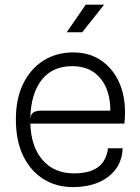

<svg xmlns="http://www.w3.org/2000/svg" viewBox="-20 -776 588 804"><path d="M285.5 7.5Q217.5 7.5 163.5 -25.2Q109.5 -58 78 -121.5Q46.5 -185 46.5 -276.5Q46.5 -363.5 77.5 -426.2Q108.5 -489 162.8 -522.8Q217 -556.5 286 -556.5Q353.5 -556.5 402.2 -523.8Q451 -491 477.5 -434Q504 -377 503.5 -303Q503.5 -288.5 502.5 -276.5Q501.5 -264.5 501 -258.5H107Q110 -161.5 158.5 -105.8Q207 -50 290 -50Q353.5 -50 389 -75Q424.5 -100 432.5 -155H493.5Q491.5 -103 463.8 -66.5Q436 -30 390 -11.2Q344 7.5 285.5 7.5ZM151.5 -312.5H442Q442 -398.5 399.8 -448.8Q357.5 -499 282.5 -499Q199.5 -499 154.5 -441.5Q109.5 -384 107 -281.5Q110.5 -301 122.5 -306.8Q134.5 -312.5 151.5 -312.5ZM259.5 -641 339 -756.5H416L324.5 -641Z"/></svg>

Font: Spline Sans Light
Style: Regular
Weight: 300
Designer: Eben Sorkin, Mirko Velimirovic
Foundry: Sorkin Type
Version: Version 1.000; ttfautohint (v1.8.3)